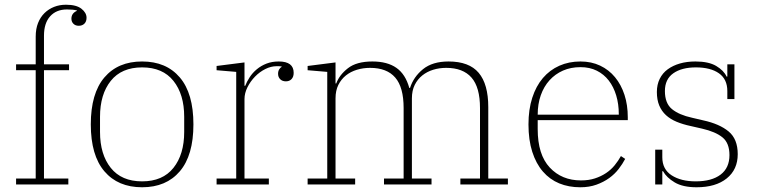

<svg xmlns="http://www.w3.org/2000/svg" viewBox="-20 -780 3207 812"><path d="M48 -25H131V-483H48V-508H131V-625Q131 -658 141 -683Q151 -708 168.5 -725Q186 -742 209 -751Q232 -760 259 -760Q303 -760 324.5 -743Q346 -726 346 -705Q346 -689 337 -680Q328 -671 313 -671Q299 -671 290.5 -679.5Q282 -688 282 -701Q282 -724 305 -734V-736Q289 -740 263 -740Q218 -740 192 -711Q166 -682 166 -629V-508H272V-483H166V-25H269V0H48Z M581 -13Q668 -13 713.5 -70Q759 -127 759 -222V-286Q759 -381 713.5 -438Q668 -495 581 -495Q494 -495 448.5 -438Q403 -381 403 -286V-222Q403 -127 448.5 -70Q494 -13 581 -13ZM581 12Q479 12 421.5 -55.5Q364 -123 364 -254Q364 -385 421.5 -452.5Q479 -520 581 -520Q683 -520 740.5 -452.5Q798 -385 798 -254Q798 -123 740.5 -55.5Q683 12 581 12Z M896 -25H979V-476L896 -483V-501L1014 -516V-417H1017Q1024 -435 1036 -453.5Q1048 -472 1066 -487Q1084 -502 1107 -511Q1130 -520 1159 -520Q1222 -520 1222 -472Q1222 -455 1213 -445.5Q1204 -436 1189 -436Q1174 -436 1165 -445Q1156 -454 1156 -468Q1156 -479 1161 -487Q1166 -495 1171 -497V-499Q1163 -500 1159.5 -500Q1156 -500 1149 -500Q1126 -500 1102 -488Q1078 -476 1058.5 -456Q1039 -436 1026.5 -411Q1014 -386 1014 -361V-25H1117V0H896Z M1281 -25H1364V-476L1281 -483V-501L1399 -516V-427H1402Q1415 -463 1451.5 -491.5Q1488 -520 1555 -520Q1618 -520 1656.5 -493Q1695 -466 1711 -408H1714Q1729 -455 1769 -487.5Q1809 -520 1877 -520Q1964 -520 2004.5 -472Q2045 -424 2045 -327V-25H2128V0H1927V-25H2010V-323Q2010 -411 1974 -452Q1938 -493 1867 -493Q1838 -493 1812 -485Q1786 -477 1766 -461Q1746 -445 1734 -421Q1722 -397 1722 -364V-25H1805V0H1604V-25H1687V-323Q1687 -411 1651.5 -452Q1616 -493 1545 -493Q1516 -493 1489.5 -485Q1463 -477 1443 -461Q1423 -445 1411 -421Q1399 -397 1399 -364V-25H1482V0H1281Z M2434 12Q2385 12 2345 -4.5Q2305 -21 2276 -54.5Q2247 -88 2231 -138Q2215 -188 2215 -254Q2215 -317 2231 -366.5Q2247 -416 2276 -450Q2305 -484 2345.5 -502Q2386 -520 2435 -520Q2481 -520 2518 -502.5Q2555 -485 2581 -453.5Q2607 -422 2621 -379Q2635 -336 2635 -284V-272H2254V-234Q2254 -126 2305 -71.5Q2356 -17 2437 -17Q2470 -17 2496 -25.5Q2522 -34 2543 -48Q2564 -62 2579.5 -81Q2595 -100 2606 -120L2624 -108Q2613 -87 2596.5 -65.5Q2580 -44 2556.5 -27Q2533 -10 2502.5 1Q2472 12 2434 12ZM2597 -295V-297Q2597 -340 2586 -376.5Q2575 -413 2554.5 -439.5Q2534 -466 2504 -481Q2474 -496 2435 -496Q2394 -496 2361 -481.5Q2328 -467 2304 -440.5Q2280 -414 2267 -377Q2254 -340 2254 -295Z M2926 12Q2868 12 2833.5 -8.5Q2799 -29 2784 -56H2781V0H2751V-147H2781V-115Q2781 -64 2820.5 -38.5Q2860 -13 2922 -13Q2990 -13 3027.5 -41.5Q3065 -70 3065 -124Q3065 -175 3035.5 -199Q3006 -223 2949 -236L2901 -247Q2868 -254 2841.5 -265Q2815 -276 2796.5 -293Q2778 -310 2768 -334Q2758 -358 2758 -391Q2758 -422 2770 -446.5Q2782 -471 2804 -487Q2826 -503 2855.5 -511.5Q2885 -520 2921 -520Q2977 -520 3009 -501Q3041 -482 3053 -456H3056V-508H3086V-361H3056V-395Q3056 -445 3020.5 -470Q2985 -495 2923 -495Q2863 -495 2827.5 -470Q2792 -445 2792 -395Q2792 -343 2822 -318.5Q2852 -294 2907 -282L2954 -271Q3023 -256 3061.5 -224Q3100 -192 3100 -128Q3100 -63 3053.5 -25.5Q3007 12 2926 12Z"/></svg>

Font: IBM Plex Serif ExtraLight
Style: Regular
Weight: 200
Designer: Mike Abbink, Paul van der Laan, Pieter van Rosmalen
Foundry: Bold Monday
Version: Version 2.5